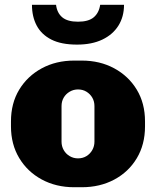

<svg xmlns="http://www.w3.org/2000/svg" viewBox="-20 -775 654 805"><path d="M291 10Q215 10 155 -22.5Q95 -55 60.5 -112.5Q26 -170 26 -245V-266Q26 -342 60.5 -399Q95 -456 155 -488.5Q215 -521 291 -521H323Q399 -521 459 -488.5Q519 -456 553.5 -399Q588 -342 588 -266V-245Q588 -169 553.5 -111.5Q519 -54 459 -22Q399 10 323 10ZM307 -111Q327 -111 342.5 -120.5Q358 -130 367 -146Q376 -162 376 -181V-330Q376 -350 367 -365.5Q358 -381 342.5 -390.5Q327 -400 307 -400Q288 -400 272 -390.5Q256 -381 247 -365.5Q238 -350 238 -330V-181Q238 -162 247 -146Q256 -130 272 -120.5Q288 -111 307 -111ZM303 -588Q237 -588 195.5 -609Q154 -630 134 -667.5Q114 -705 114 -755H215Q219 -721 241 -702.5Q263 -684 307 -684Q351 -684 373 -702.5Q395 -721 400 -755H500Q500 -705 476.5 -667.5Q453 -630 409 -609Q365 -588 303 -588Z"/></svg>

Font: Chivo Medium Black
Style: Regular
Weight: 900
Version: Version 2.002